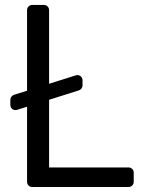

<svg xmlns="http://www.w3.org/2000/svg" viewBox="-20 -747 602 767"><path d="M88.1 -20.6V-320.7L48.3 -308.2Q45.1 -307.2 41.9 -307.2Q33.4 -307.2 27.3 -313.2Q21.3 -319.2 21.3 -328.1V-348.4Q21.3 -355.1 25.4 -360.6Q29.5 -366.1 35.9 -368.3L88.1 -384.6V-706.7Q88.1 -715.2 94.1 -721.2Q100.1 -727.3 108.7 -727.3H155.2Q164.1 -727.3 170.1 -721.2Q176.1 -715.2 176.1 -706.7V-412.3L282.7 -446Q285.9 -447.1 289.1 -447.1Q297.6 -447.1 303.6 -441.1Q309.7 -435 309.7 -426.1V-405.9Q309.7 -399.1 305.6 -393.6Q301.5 -388.1 295.1 -386L176.1 -348.4V-78.1H493.3Q502.1 -78.1 508.2 -72.1Q514.2 -66.1 514.2 -57.5V-20.6Q514.2 -12.1 508.2 -6Q502.1 0 493.3 0H108.7Q100.1 0 94.1 -6Q88.1 -12.1 88.1 -20.6Z"/></svg>

Font: DeltaSans
Style: Regular
Weight: 400
Designer: Rasmus Andersson
Foundry: rsms
Version: Version 3.012